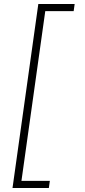

<svg xmlns="http://www.w3.org/2000/svg" viewBox="-20 -862 429 967"><path d="M173 -842H356L351 -806H208L88 49H231L226 85H43Z"/></svg>

Font: Krub ExtraLight
Style: Italic
Weight: 275
Italic angle: -8°
Designer: Ekaluck Peanpanawate
Foundry: Cadson Demak Co.,Ltd.
Version: Version 1.000; ttfautohint (v1.6)